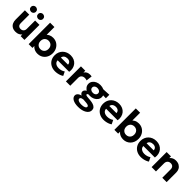

<svg xmlns="http://www.w3.org/2000/svg" viewBox="419 -2540 4561 4561"><g transform="rotate(45 2699.0 -260.0)"><path d="M268 15Q199.5 15 154.8 -12Q110 -39 88 -86Q66 -133 66 -192.5V-505H212V-216Q212 -171 236.8 -144.5Q261.5 -118 308 -118Q338 -118 361 -131.2Q384 -144.5 396.8 -168.5Q409.5 -192.5 409.5 -224V-505H555.5V0H428.5V-55.5Q402.5 -25.5 364.2 -5.2Q326 15 268 15ZM193.5 -583.5Q160.5 -583.5 135.2 -605.8Q110 -628 110 -665Q110 -689.5 121.8 -708Q133.5 -726.5 152.5 -736.5Q171.5 -746.5 193.5 -746.5Q226 -746.5 251.2 -724.2Q276.5 -702 276.5 -665Q276.5 -640.5 264.8 -622.2Q253 -604 234 -593.8Q215 -583.5 193.5 -583.5ZM433 -583.5Q400 -583.5 374.8 -605.8Q349.5 -628 349.5 -665Q349.5 -689.5 361.2 -708Q373 -726.5 392 -736.5Q411 -746.5 433 -746.5Q465.5 -746.5 490.8 -724.2Q516 -702 516 -665Q516 -640.5 504.2 -622.2Q492.5 -604 473.5 -593.8Q454.5 -583.5 433 -583.5Z M1004.5 15Q956.5 15 917 0.8Q877.5 -13.5 848.8 -39Q820 -64.5 804.5 -98L824.5 -130.5V0H697.5V-720H843V-390L810.5 -423.5Q845 -470 892.8 -495Q940.5 -520 1002 -520Q1077 -520 1134.2 -484.5Q1191.5 -449 1224 -388.2Q1256.5 -327.5 1256.5 -252.5Q1256.5 -193.5 1237.8 -144.2Q1219 -95 1185 -59.5Q1151 -24 1105.2 -4.5Q1059.5 15 1004.5 15ZM977.5 -111.5Q1016.5 -111.5 1047 -128.8Q1077.5 -146 1095 -177.5Q1112.5 -209 1112.5 -252.5Q1112.5 -296 1095.2 -327.5Q1078 -359 1047.2 -376.2Q1016.5 -393.5 977.5 -393.5Q938.5 -393.5 908 -376.2Q877.5 -359 860.2 -327.5Q843 -296 843 -252.5Q843 -209 860.5 -177.5Q878 -146 908.5 -128.8Q939 -111.5 977.5 -111.5Z M1598 15Q1515.5 15 1453 -18.5Q1390.5 -52 1355.5 -112Q1320.5 -172 1320.5 -252.5Q1320.5 -311 1340.8 -360Q1361 -409 1397.8 -444.8Q1434.5 -480.5 1484.2 -500.2Q1534 -520 1593.5 -520Q1659 -520 1709.8 -497Q1760.5 -474 1794 -432.8Q1827.5 -391.5 1840.8 -336Q1854 -280.5 1843 -215.5H1456Q1456 -180.5 1474.2 -154.5Q1492.5 -128.5 1525.8 -113.8Q1559 -99 1603.5 -99Q1647.5 -99 1687.5 -111Q1727.5 -123 1763 -147.5L1811.5 -47.5Q1787.5 -29 1751.5 -14.8Q1715.5 -0.5 1675.2 7.2Q1635 15 1598 15ZM1464.5 -316H1703Q1701.5 -360.5 1671.8 -386.5Q1642 -412.5 1590 -412.5Q1538 -412.5 1503.8 -386.5Q1469.5 -360.5 1464.5 -316Z M1949 0V-505H2095V-442.5Q2119.5 -484.5 2158 -502.5Q2196.5 -520.5 2242 -520.5Q2258 -520.5 2271.5 -518.8Q2285 -517 2298 -514.5L2280 -364Q2264 -370 2246 -373.2Q2228 -376.5 2210.5 -376.5Q2160 -376.5 2127.5 -347Q2095 -317.5 2095 -263V0Z M2578.5 225Q2522 225 2476.8 215.2Q2431.5 205.5 2399.2 187.2Q2367 169 2349.8 143Q2332.5 117 2332.5 85Q2332.5 60 2346.5 37.8Q2360.5 15.5 2386.8 -0.8Q2413 -17 2451 -24.5Q2422 -40.5 2408 -60.8Q2394 -81 2394 -106.5Q2394 -129 2407.5 -149.5Q2421 -170 2445.2 -186Q2469.5 -202 2502.2 -211.8Q2535 -221.5 2573.5 -221.5L2601.5 -164.5Q2572.5 -164.5 2553.2 -160.5Q2534 -156.5 2524.2 -148.5Q2514.5 -140.5 2514.5 -130Q2514.5 -116.5 2530.5 -109.5Q2546.5 -102.5 2582 -99.5L2668 -92Q2731 -86.5 2777 -71Q2823 -55.5 2847.8 -26.8Q2872.5 2 2872.5 47Q2872.5 85 2851.8 117.8Q2831 150.5 2792 174.5Q2753 198.5 2699 211.8Q2645 225 2578.5 225ZM2598.5 131Q2663 131 2700.2 113Q2737.5 95 2737.5 66.5Q2737.5 44.5 2714.2 32.8Q2691 21 2642 17L2547 10Q2520 12.5 2500.8 20.2Q2481.5 28 2471.5 40.2Q2461.5 52.5 2461.5 67.5Q2461.5 86.5 2478.2 100.8Q2495 115 2525.5 123Q2556 131 2598.5 131ZM2592 -158Q2526 -158 2475.2 -182Q2424.5 -206 2395.5 -247Q2366.5 -288 2366.5 -339.5Q2366.5 -389.5 2395.8 -430.5Q2425 -471.5 2476 -495.8Q2527 -520 2592 -520Q2656.5 -520 2707.5 -496Q2758.5 -472 2787.8 -431.2Q2817 -390.5 2817 -339.5Q2817 -289 2788 -248Q2759 -207 2708.2 -182.5Q2657.5 -158 2592 -158ZM2592 -259.5Q2621 -259.5 2643.5 -269.8Q2666 -280 2679 -298Q2692 -316 2692 -339.5Q2692 -375 2663.8 -397Q2635.5 -419 2592 -419Q2563 -419 2540.5 -408.8Q2518 -398.5 2505 -380.8Q2492 -363 2492 -339.5Q2492 -304 2520.2 -281.8Q2548.5 -259.5 2592 -259.5ZM2669 -394.5 2614 -490.5 2903.5 -505V-388Z M3225.5 15Q3143 15 3080.5 -18.5Q3018 -52 2983 -112Q2948 -172 2948 -252.5Q2948 -311 2968.2 -360Q2988.5 -409 3025.2 -444.8Q3062 -480.5 3111.8 -500.2Q3161.5 -520 3221 -520Q3286.5 -520 3337.2 -497Q3388 -474 3421.5 -432.8Q3455 -391.5 3468.2 -336Q3481.5 -280.5 3470.5 -215.5H3083.5Q3083.5 -180.5 3101.8 -154.5Q3120 -128.5 3153.2 -113.8Q3186.5 -99 3231 -99Q3275 -99 3315 -111Q3355 -123 3390.5 -147.5L3439 -47.5Q3415 -29 3379 -14.8Q3343 -0.5 3302.8 7.2Q3262.5 15 3225.5 15ZM3092 -316H3330.5Q3329 -360.5 3299.2 -386.5Q3269.5 -412.5 3217.5 -412.5Q3165.5 -412.5 3131.2 -386.5Q3097 -360.5 3092 -316Z M3883.5 15Q3835.5 15 3796 0.8Q3756.5 -13.5 3727.8 -39Q3699 -64.5 3683.5 -98L3703.5 -130.5V0H3576.5V-720H3722V-390L3689.5 -423.5Q3724 -470 3771.8 -495Q3819.5 -520 3881 -520Q3956 -520 4013.2 -484.5Q4070.5 -449 4103 -388.2Q4135.5 -327.5 4135.5 -252.5Q4135.5 -193.5 4116.8 -144.2Q4098 -95 4064 -59.5Q4030 -24 3984.2 -4.5Q3938.5 15 3883.5 15ZM3856.5 -111.5Q3895.5 -111.5 3926 -128.8Q3956.5 -146 3974 -177.5Q3991.5 -209 3991.5 -252.5Q3991.5 -296 3974.2 -327.5Q3957 -359 3926.2 -376.2Q3895.5 -393.5 3856.5 -393.5Q3817.5 -393.5 3787 -376.2Q3756.5 -359 3739.2 -327.5Q3722 -296 3722 -252.5Q3722 -209 3739.5 -177.5Q3757 -146 3787.5 -128.8Q3818 -111.5 3856.5 -111.5Z M4477 15Q4394.5 15 4332 -18.5Q4269.5 -52 4234.5 -112Q4199.5 -172 4199.5 -252.5Q4199.5 -311 4219.8 -360Q4240 -409 4276.8 -444.8Q4313.5 -480.5 4363.2 -500.2Q4413 -520 4472.5 -520Q4538 -520 4588.8 -497Q4639.5 -474 4673 -432.8Q4706.5 -391.5 4719.8 -336Q4733 -280.5 4722 -215.5H4335Q4335 -180.5 4353.2 -154.5Q4371.5 -128.5 4404.8 -113.8Q4438 -99 4482.5 -99Q4526.5 -99 4566.5 -111Q4606.5 -123 4642 -147.5L4690.5 -47.5Q4666.5 -29 4630.5 -14.8Q4594.5 -0.5 4554.2 7.2Q4514 15 4477 15ZM4343.5 -316H4582Q4580.5 -360.5 4550.8 -386.5Q4521 -412.5 4469 -412.5Q4417 -412.5 4382.8 -386.5Q4348.5 -360.5 4343.5 -316Z M4828 0V-505H4974V-448Q5003 -486 5042.8 -503Q5082.5 -520 5126 -520Q5196.5 -520 5242.2 -492.2Q5288 -464.5 5310.2 -420.5Q5332.5 -376.5 5332.5 -328V0H5186.5V-282.5Q5186.5 -330.5 5159.8 -359Q5133 -387.5 5082.5 -387.5Q5050.5 -387.5 5026 -373.2Q5001.5 -359 4987.8 -333.5Q4974 -308 4974 -274.5V0Z"/></g></svg>

Font: Geologica Roman SemiBold
Style: Regular
Weight: 600
Designer: Sindre Bremnes, Frode Helland
Foundry: Monokrom Skriftforlag AS
Version: Version 1.010;gftools[0.9.28]